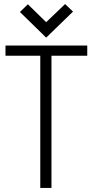

<svg xmlns="http://www.w3.org/2000/svg" viewBox="-20 -924 457 944"><path d="M339 -867 300 -904 207 -815 117 -903 78 -865 207 -739ZM233 -650H409V-700H7V-650H178V0H233Z"/></svg>

Font: Advent Pro
Style: Regular
Weight: 400
Designer: VivaRado, Andreas Kalpakidis
Foundry: VivaRado, Andreas Kalpakidis
Version: Version 3.000